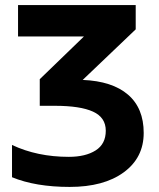

<svg xmlns="http://www.w3.org/2000/svg" viewBox="-20 -734 631 764"><path d="M27.8 -157.2Q127.9 -109.9 253.9 -109.9Q320.3 -109.9 360.6 -135.5Q400.9 -161.1 400.9 -213.9Q400.9 -266.6 350.1 -289.8Q299.3 -313 198.2 -313H138.2V-418.9L314 -588.9H51.8V-713.9H520V-617.2L309.1 -416Q426.8 -411.1 489.3 -357.4Q551.8 -303.7 551.8 -205.1Q551.8 -106.4 472.4 -48.3Q393.1 9.8 257.3 9.8Q121.6 9.8 27.8 -28.8Z"/></svg>

Font: OpenSans-Bold
Style: Bold
Weight: 700
Foundry: Ascender Corporation
Version: Version 1.10